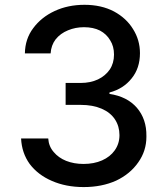

<svg xmlns="http://www.w3.org/2000/svg" viewBox="-20 -757 685 787"><path d="M323.2 9.8Q250 9.8 192.4 -15.6Q135.7 -40 101.6 -85Q69.3 -129.9 66.4 -189.5Q103.5 -189.5 177.7 -189.5Q179.7 -157.2 200.2 -133.8Q219.7 -110.4 251 -97.7Q283.2 -85 322.3 -85Q365.2 -85 398.4 -99.6Q431.6 -114.3 450.2 -140.6Q469.7 -168 469.7 -203.1Q469.7 -239.3 451.2 -267.6Q432.6 -295.9 396.5 -311.5Q360.4 -327.1 310.5 -327.1Q290 -327.1 249 -327.1Q249 -349.6 249 -417Q264.6 -417 310.5 -417Q350.6 -417 381.8 -431.6Q412.1 -446.3 429.7 -471.7Q447.3 -498 447.3 -533.2Q447.3 -567.4 431.6 -591.8Q417 -617.2 389.6 -631.8Q362.3 -645.5 324.2 -645.5Q289.1 -645.5 258.8 -632.8Q227.5 -620.1 208 -595.7Q189.5 -571.3 187.5 -538.1Q152.3 -538.1 82 -538.1Q83 -597.7 116.2 -641.6Q149.4 -686.5 204.1 -711.9Q258.8 -737.3 326.2 -737.3Q395.5 -737.3 447.3 -710Q498 -682.6 525.4 -637.7Q553.7 -592.8 553.7 -539.1Q553.7 -477.5 519.5 -435.5Q485.4 -392.6 428.7 -377.9Q428.7 -376 428.7 -372.1Q501 -361.3 541 -315.4Q581.1 -268.6 580.1 -199.2Q580.1 -197.3 580.1 -196.3Q580.1 -138.7 546.9 -91.8Q513.7 -43.9 456.1 -16.6Q397.5 9.8 323.2 9.8Z"/></svg>

Font: DeepSea
Style: Medium
Weight: 500
Designer: Stem
Version: Version 3.019;git-0a5106e0b